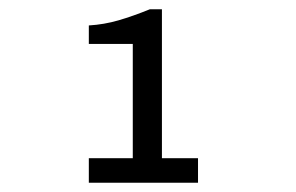

<svg xmlns="http://www.w3.org/2000/svg" viewBox="-20 -817 640 415"><path d="M172 -422V-475H267V-722H172V-762Q205 -764 236 -773Q267 -782 304 -797H330V-475H408V-422Z"/></svg>

Font: Chivo Mono
Style: Regular
Weight: 400
Monospace: yes
Designer: Hector Gatti
Foundry: Omnibus-Type
Version: Version 1.008; ttfautohint (v1.8.4.7-5d5b)